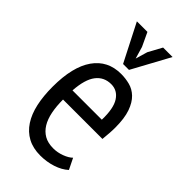

<svg xmlns="http://www.w3.org/2000/svg" viewBox="-231 -797 875 875"><g transform="rotate(45 206.5 -360.0)"><path d="M358 -34Q334 -12 297 0Q260 12 219 12Q172 12 137.5 -6.5Q103 -25 80.5 -59.5Q58 -94 47.5 -142Q37 -190 37 -250Q37 -378 84 -445Q131 -512 217 -512Q245 -512 272.5 -505Q300 -498 322 -477Q344 -456 357.5 -418Q371 -380 371 -319Q371 -302 369.5 -282.5Q368 -263 366 -242H112Q112 -199 119 -164Q126 -129 141 -104.5Q156 -80 179.5 -66.5Q203 -53 238 -53Q265 -53 291.5 -63Q318 -73 332 -87ZM302 -302Q304 -377 281 -412Q258 -447 218 -447Q172 -447 145 -412Q118 -377 113 -302ZM229 -550H191L98 -732H166L197 -666L214 -608L231 -666L267 -732H328Z"/></g></svg>

Font: PT Sans Narrow
Style: Regular
Weight: 400
Width: 3
Designer: A.Korolkova, O.Umpeleva, V.Yefimov
Foundry: ParaType Ltd
Version: Version 2.003W OFL